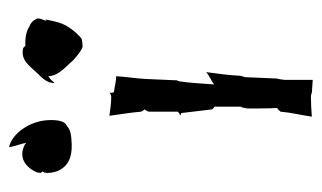

<svg xmlns="http://www.w3.org/2000/svg" viewBox="-163 -545 709 423"><g transform="rotate(-90 191.5 -333.5)"><path d="M21 -584C21 -583 22 -584 22 -584C22 -573 25 -561 30 -554C38 -540 54 -529 85 -530C109 -531 117 -533 126 -541C136 -544 140 -562 138 -586C135 -624 108 -662 79 -668C79 -658 94 -621 85 -633C55 -649 33 -630 23 -606C23 -603 22 -601 22 -598L25 -595C25.8 -592.6 15.2 -580.2 25 -590C23.3 -588.3 22.7 -585.7 21 -584ZM146 -1C159 -2 175 -3 190 -3C191.5 -3 195.2 -2.3 197 -2C197 -2 197 -1 198 -1C207 0 217 0 227 1V-61L229 -75L230 -77H229L230 -78L233 -148L236 -158C237 -183 241 -210 244 -233H243C237 -227 223 -222 217 -216C219 -240 220 -270 224 -294C225 -295 225 -297 226 -298L229 -366C230 -388 234 -411 235 -431V-432C224 -432 210 -436 200 -437C199 -439 198 -444 199 -446H198C197 -445 193 -443 190 -443C176 -443 161 -445 148 -447V-446C151 -424 155 -401 157 -377C158 -375 160 -371 162 -370C160 -366 158.1 -364.5 157 -360V-296C155 -295 151 -291 149 -291V-290C150 -290 153 -290 154 -288L162 -221C163 -220 165 -216 168 -216V-157C167 -157 166 -154 166 -153L164 -143C164 -122 164 -97 165 -77C164 -78 158 -71 157 -70C155 -46 149 -23 146 -1ZM220 -568C223 -570 226 -575 230 -578C231 -579 234 -580 235 -582C236 -558 256 -544 269 -528C279 -519 290 -509 300 -506C306 -506 312 -507 317 -508C327 -515 336 -526 344 -538C354 -554 356 -569 360 -587C361 -589 358 -586 357 -585C359 -594 366 -604 360 -610C358 -615 352 -621 345 -623C334 -631 316 -633 302 -632C302 -633 298 -636 297 -637C270 -643 258 -623 241 -605C230 -594 220 -584 220 -568Z"/></g></svg>

Font: Charger Mayhem
Style: Regular
Weight: 400
Designer: Jasper
Foundry: Cannot Into Space Fonts
Version: Version 0.98